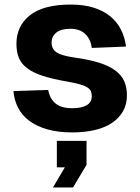

<svg xmlns="http://www.w3.org/2000/svg" viewBox="-20 -568 615 841"><path d="M296 12Q234 12 187 -1.5Q140 -15 108 -39Q76 -63 59 -96.5Q42 -130 39 -169L191 -174Q198 -136 223 -115Q248 -94 297 -94Q337 -94 359.5 -107Q382 -120 382 -147Q382 -159 378 -168.5Q374 -178 362 -185.5Q350 -193 328.5 -199Q307 -205 273 -211Q209 -222 166.5 -236Q124 -250 98.5 -269.5Q73 -289 62.5 -315Q52 -341 52 -376Q52 -454 111 -501Q170 -548 290 -548Q347 -548 390 -534.5Q433 -521 463 -496.5Q493 -472 510 -438Q527 -404 532 -364L382 -358Q377 -397 353 -419.5Q329 -442 288 -442Q248 -442 227 -425.5Q206 -409 206 -382Q206 -353 228 -338.5Q250 -324 306 -316Q371 -307 415 -293Q459 -279 486 -258.5Q513 -238 524.5 -211.5Q536 -185 536 -150Q536 -111 519 -81Q502 -51 471 -30Q440 -9 395.5 1.5Q351 12 296 12ZM212 253 264 165H229V49H359V154L300 253Z"/></svg>

Font: Geist
Style: Bold
Weight: 400
Designer: Basement.studio, Andrés Briganti, Mateo Zaragoza
Foundry: Basement.studio, Vercel, Andrés Briganti, Guido Ferreyra, Mateo Zaragoza
Version: Version 1.401